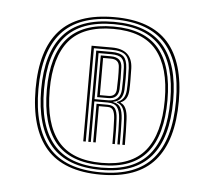

<svg xmlns="http://www.w3.org/2000/svg" viewBox="-37 -912 508 455"><g transform="rotate(5 217.0 -684.5)"><path d="M217.8 -497.5Q129.8 -497.5 88.1 -545.2Q46.5 -593 46.5 -687Q46.5 -779.2 88.1 -825.8Q129.8 -872.2 217.8 -872.2Q304.8 -872.2 346 -825.8Q387.2 -779.2 387.2 -687Q387.2 -593 346 -545.2Q304.8 -497.5 217.8 -497.5ZM217.8 -503Q301.2 -503 340.9 -549.2Q380.5 -595.5 380.5 -687Q380.5 -776.2 340.9 -821.5Q301.2 -866.8 217.8 -866.8Q133 -866.8 93.1 -821.5Q53.2 -776.2 53.2 -687Q53.2 -595.5 93.1 -549.2Q133 -503 217.8 -503ZM217.8 -508.8Q136.5 -508.8 98.1 -553.6Q59.8 -598.5 59.8 -687Q59.8 -773.5 98.1 -817.2Q136.5 -861 217.8 -861Q298 -861 335.9 -817.2Q373.8 -773.5 373.8 -687Q373.8 -598.5 335.9 -553.6Q298 -508.8 217.8 -508.8ZM217.8 -514.2Q294.8 -514.2 330.9 -557.8Q367 -601.2 367 -687Q367 -770.8 330.9 -813.1Q294.8 -855.5 217.8 -855.5Q139.8 -855.5 103.1 -813.1Q66.5 -770.8 66.5 -687Q66.5 -601.2 103.1 -557.8Q139.8 -514.2 217.8 -514.2ZM217.8 -520Q143 -520 108.1 -562Q73.2 -604 73.2 -687Q73.2 -768 108.1 -808.9Q143 -849.8 217.8 -849.8Q291.5 -849.8 325.9 -808.9Q360.2 -768 360.2 -687Q360.2 -604 325.9 -562Q291.5 -520 217.8 -520ZM217.8 -525.5Q288 -525.5 320.9 -566.1Q353.8 -606.8 353.8 -687Q353.8 -765.2 320.9 -804.8Q288 -844.2 217.8 -844.2Q146.5 -844.2 113.2 -804.8Q80 -765.2 80 -687Q80 -606.8 113.2 -566.1Q146.5 -525.5 217.8 -525.5ZM169.8 -572.5V-800H218Q266.5 -800 268.2 -755Q268.5 -743.5 268.6 -728.4Q268.8 -713.2 268.2 -703.2Q267.2 -679 250.2 -672.5V-671.2Q266 -665.5 267.5 -634Q268.2 -617.8 268.5 -604.4Q268.8 -591 268.8 -572.5H262.8Q262.8 -591 262.6 -604.5Q262.5 -618 261.5 -634Q260 -666.2 241.2 -671V-672.8Q261 -678.5 262.2 -703.2Q262.8 -713.2 262.8 -728.8Q262.8 -744.2 262.2 -755Q261 -776.8 251.2 -785.6Q241.5 -794.5 218 -794.5H175.8V-572.5ZM181.8 -572.5V-789.5H218Q238.5 -789.5 246.9 -781.6Q255.2 -773.8 256.2 -755Q257 -744 257 -728.6Q257 -713.2 256.5 -703.2Q255.2 -676 232.5 -672.2V-671.2Q245 -669 249.9 -660Q254.8 -651 255.8 -634Q256.5 -618 256.6 -604.5Q256.8 -591 256.8 -572.5H251Q251 -591 250.8 -604.5Q250.5 -618 249.8 -633.8Q248.8 -651.8 242.2 -660.5Q235.8 -669.2 220 -669.2H187.8V-572.5ZM187.8 -674.5H220.2Q249.2 -674.5 250.5 -703.2Q251 -713.2 251 -728.6Q251 -744 250.5 -755Q249.8 -770.8 242.8 -777.4Q235.8 -784 218 -784H187.8ZM193.5 -679.8V-779H218Q243.5 -779 244.5 -755Q245 -743.8 245.1 -728.5Q245.2 -713.2 244.8 -703.2Q243.5 -679.8 220.2 -679.8ZM199.5 -685H220Q238 -685 238.5 -703.2Q239 -713.2 239.1 -728.4Q239.2 -743.5 238.5 -755Q237.8 -773.5 218 -773.5H199.5ZM193.5 -572.5V-664H220Q233 -664 238 -656.4Q243 -648.8 243.8 -633.8Q244.8 -618 244.9 -604.5Q245 -591 245 -572.5H239.2Q239.2 -591 239 -604.6Q238.8 -618.2 238 -633.8Q237.2 -645.8 233.6 -652.2Q230 -658.8 220.2 -658.8H199.5V-572.5Z"/></g></svg>

Font: Big Shoulders Inline Display
Style: Bold
Weight: 700
Designer: Patric King
Foundry: XO Type Co
Version: Version 1.000